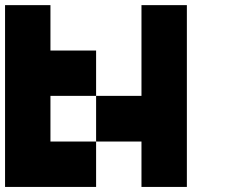

<svg xmlns="http://www.w3.org/2000/svg" viewBox="-20 -740 940 760"><path d="M540 -719.7Q599.6 -719.7 719.7 -719.7Q719.7 -480.5 719.7 0Q660.2 0 540 0Q540 -59.6 540 -179.7Q480.5 -179.7 360.4 -179.7Q360.4 -240.2 360.4 -360.4Q419.9 -360.4 540 -360.4Q540 -480.5 540 -719.7ZM360.4 -540Q360.4 -480.5 360.4 -360.4Q299.8 -360.4 179.7 -360.4Q179.7 -299.8 179.7 -179.7Q240.2 -179.7 360.4 -179.7Q360.4 -120.1 360.4 0Q299.8 0 179.7 0Q120.1 0 0 0Q0 -240.2 0 -719.7Q59.6 -719.7 179.7 -719.7Q179.7 -660.2 179.7 -540Q240.2 -540 360.4 -540Z"/></svg>

Font: Pixelfont
Style: 5 px
Weight: 400
Designer: Eugene Lysy
Version: Version 1.0.2 (beta)